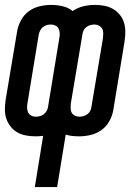

<svg xmlns="http://www.w3.org/2000/svg" viewBox="-29 -548 549 783"><path d="M113 215 147 6Q140 7 132 7.5Q124 8 116 8Q97 8 77.5 4.5Q58 1 42 -8Q26 -17 14.5 -31.5Q3 -46 -3 -63.5Q-9 -81 -9 -101Q-9 -121 -6 -141L41 -421Q45 -444 57 -466Q69 -488 89 -502.5Q109 -517 133 -522.5Q157 -528 180 -528Q204 -528 227 -522.5Q250 -517 267 -503Q288 -517 311 -522.5Q334 -528 357 -528Q377 -528 396 -524.5Q415 -521 431 -512Q447 -503 459 -488.5Q471 -474 476.5 -456.5Q482 -439 482 -419Q482 -399 479 -379L433 -99Q429 -76 417 -54Q405 -32 384.5 -17.5Q364 -3 340.5 2.5Q317 8 294 8Q279 8 265.5 6.5Q252 5 239 1L204 215ZM117 -72Q126 -72 134.5 -74.5Q143 -77 150 -82.5Q157 -88 161.5 -96Q166 -104 167 -113L213 -393Q215 -403 214.5 -413Q214 -423 210 -431Q206 -439 197.5 -443.5Q189 -448 179 -448Q170 -448 161.5 -445.5Q153 -443 146 -437.5Q139 -432 135 -424Q131 -416 129 -407L83 -127Q81 -117 81.5 -107Q82 -97 86 -89Q90 -81 98.5 -76.5Q107 -72 117 -72ZM295 -72Q303 -72 311.5 -74.5Q320 -77 327.5 -82.5Q335 -88 339 -96Q343 -104 344 -113L391 -393Q392 -403 392 -413Q392 -423 387.5 -431Q383 -439 374.5 -443.5Q366 -448 356 -448Q348 -448 339 -445.5Q330 -443 323 -437.5Q316 -432 312 -424Q308 -416 307 -407L260 -127Q259 -117 259 -107Q259 -97 263 -89Q267 -81 276 -76.5Q285 -72 295 -72Z"/></svg>

Font: Iosevka SS04 Medium Oblique
Style: Regular
Weight: 500
Italic angle: -9°
Monospace: yes
Designer: Belleve Invis
Foundry: Belleve Invis
Version: Version 19.0.0; ttfautohint (v1.8.4)